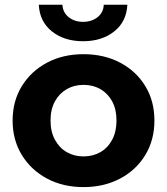

<svg xmlns="http://www.w3.org/2000/svg" viewBox="-20 -771 695 799"><path d="M327.5 7.6Q242 7.6 175.5 -28Q109 -63.6 70.7 -126.2Q32.5 -188.8 32.5 -269.3Q32.5 -350.4 70.9 -412.6Q109.3 -474.8 175.5 -510.2Q241.8 -545.5 327.5 -545.5Q413.3 -545.5 480.1 -510.2Q546.9 -474.9 584.7 -412.7Q622.6 -350.6 622.6 -269.3Q622.6 -188.6 584.8 -126.1Q547 -63.6 480 -28Q413 7.6 327.5 7.6ZM327.5 -120.1Q367 -120.1 397.9 -137.9Q428.7 -155.6 446.8 -189.5Q464.8 -223.3 464.8 -269.2Q464.8 -316 446.8 -349.2Q428.7 -382.3 397.9 -400.1Q367 -417.8 327.8 -417.8Q288.7 -417.8 257.8 -400.1Q226.9 -382.3 208.6 -349.2Q190.3 -316 190.3 -269.2Q190.3 -223.3 208.6 -189.5Q226.9 -155.6 257.8 -137.9Q288.6 -120.1 327.5 -120.1ZM325.7 -599.4Q247.8 -599.4 196.3 -640.1Q144.9 -680.8 141.5 -751.3H239.7Q241.7 -718.5 266.1 -699.3Q290.5 -680.1 325.7 -680.1Q361 -680.1 385.7 -699.3Q410.4 -718.5 411.8 -751.3H510Q506.6 -680.8 455.1 -640.1Q403.7 -599.4 325.7 -599.4Z"/></svg>

Font: Montserrat Alternates Thin
Style: Regular
Weight: 100
Designer: Julieta Ulanovsky
Foundry: Julieta Ulanovsky
Version: Version 9.000